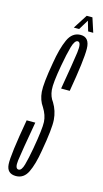

<svg xmlns="http://www.w3.org/2000/svg" viewBox="-126 -723 411 763"><g transform="rotate(15 79.0 -342.0)"><path d="M24 2.5Q56.5 2.5 72.5 -30.5Q88.5 -63.5 98 -121Q115 -216.5 112.2 -252.5Q109.5 -288.5 91 -319Q76.5 -338 73.8 -365Q71 -392 84.5 -467Q93.5 -517.5 102.2 -548Q111 -578.5 123.5 -578.5Q139 -578.5 133 -534.2Q127 -490 108 -380H143.5Q166.5 -512.5 165.8 -559.2Q165 -606 128.5 -606Q94 -606 77 -568.5Q60 -531 50 -469Q34.5 -381 37.2 -347.5Q40 -314 57.5 -289.5Q75 -261.5 76.5 -233.8Q78 -206 63 -121Q55.5 -79 48 -52Q40.5 -25 28 -25Q12.5 -25 17 -60Q21.5 -95 44 -222.5H8.5Q-18 -73 -15.5 -35.2Q-13 2.5 24 2.5ZM94 -627H116L141 -668L153 -627H174L155 -685.5H131.5Z"/></g></svg>

Font: Anybody UltraCondensed ExtraLight
Style: Italic
Weight: 250
Width: 1
Italic angle: -10°
Version: Version 1.113;gftools[0.9.25]